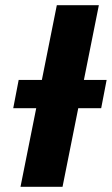

<svg xmlns="http://www.w3.org/2000/svg" viewBox="-20 -720 431 740"><path d="M59 0 199 -700H361L221 0ZM31 -303 52 -412H391L370 -303Z"/></svg>

Font: Montserrat Thin
Style: Bold Italic
Weight: 700
Italic angle: -11.3°
Version: Version 9.000